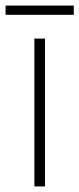

<svg xmlns="http://www.w3.org/2000/svg" viewBox="-41 -667 284 687"><path d="M120 0H82V-529H120ZM223 -647V-614H-21V-647Z"/></svg>

Font: Noto Sans Tamil SemiCondensed ExtraLight
Style: Regular
Weight: 200
Width: 4
Designer: Jelle Bosma - Monotype Design Team
Foundry: Monotype Imaging Inc.
Version: Version 2.004; ttfautohint (v1.8.4.7-5d5b)